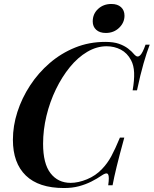

<svg xmlns="http://www.w3.org/2000/svg" viewBox="-20 -933 774 967"><path d="M734 -708Q719 -669 703 -613.5Q687 -558 670 -478H648Q657 -529 655.5 -566.5Q654 -604 640 -630Q621 -666 588.5 -683Q556 -700 517 -700Q467 -700 419.5 -672Q372 -644 332 -595Q292 -546 261.5 -483Q231 -420 214 -349.5Q197 -279 197 -209Q197 -109 234.5 -60.5Q272 -12 336 -12Q374 -12 418 -30Q462 -48 494 -82Q521 -110 540.5 -146Q560 -182 584 -240H606Q581 -149 567.5 -93.5Q554 -38 547 0H525Q528 -21 528 -34Q528 -56 520 -59Q512 -62 495 -51Q469 -33 440 -18.5Q411 -4 377.5 5Q344 14 302 14Q175 14 110 -49Q45 -112 45 -229Q45 -299 67.5 -369Q90 -439 131.5 -502.5Q173 -566 230.5 -615.5Q288 -665 358.5 -693.5Q429 -722 510 -722Q552 -722 579 -712.5Q606 -703 625 -688.5Q644 -674 658 -657Q672 -642 685 -653.5Q698 -665 713 -708ZM447 -825Q447 -863 474 -888Q501 -913 541 -913Q572 -913 589.5 -897Q607 -881 607 -854Q607 -819 580 -793Q553 -767 513 -767Q482 -767 464.5 -783Q447 -799 447 -825Z"/></svg>

Font: Playfair Display SemiBold
Style: Italic
Weight: 600
Italic angle: -14°
Designer: Claus Eggers Sørensen
Foundry: Claus Eggers Sørensen
Version: Version 1.203